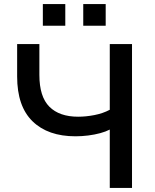

<svg xmlns="http://www.w3.org/2000/svg" viewBox="-20 -921 761 941"><path d="M518 0V-286Q499 -276 471.5 -268.5Q444 -261 412.5 -257Q381 -253 350 -253Q215 -253 139.5 -326.5Q64 -400 64 -546V-705H173V-554Q173 -447 222 -398Q271 -349 363 -349Q401 -349 442.5 -357Q484 -365 518 -383V-705H627V0ZM388 -795V-901H498V-795ZM190 -795V-901H300V-795Z"/></svg>

Font: Nunito Sans 9pt SemiBold
Style: Regular
Weight: 600
Version: Version 3.101;gftools[0.9.27]